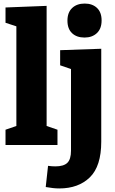

<svg xmlns="http://www.w3.org/2000/svg" viewBox="-20 -815 647 1079"><path d="M242 -782V-107L303 -86V0H11V-86L72 -107V-667L11 -687V-773ZM318 -533 549 -541V-19Q549 119 485 181.5Q421 244 313 244Q280 244 237 236L250 117Q272 120 291 120Q338 120 358.5 100Q379 80 379 32V-427L318 -448ZM359 -699Q359 -745 385.5 -770Q412 -795 456 -795Q499 -795 525 -770.5Q551 -746 551 -700Q551 -654 524.5 -629Q498 -604 455 -604Q411 -604 385 -628.5Q359 -653 359 -699Z"/></svg>

Font: Bitter Pro ExtraBold
Style: Regular
Weight: 800
Designer: Sol Matas, and Bitter project Authors
Foundry: Sol Matas
Version: Version 1.010